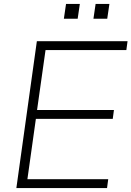

<svg xmlns="http://www.w3.org/2000/svg" viewBox="-20 -954 667 974"><path d="M63 0 167 -745H627L621 -700H211L168 -396H558L552 -351H162L119 -45H529L523 0ZM304 -859 315 -934H385L374 -859ZM454 -859 465 -934H535L524 -859Z"/></svg>

Font: Plus Jakarta Sans ExtraLight
Style: Italic
Weight: 200
Italic angle: -8°
Designer: Gumpita Rahayu
Foundry: Tokotype
Version: Version 2.071; ttfautohint (v1.8.4.7-5d5b);gftools[0.9.29]